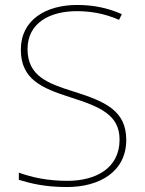

<svg xmlns="http://www.w3.org/2000/svg" viewBox="-20 -744 583 774"><path d="M489 -180C489 -298 404 -335 277 -375C174 -407 91 -437 91 -546C91 -653 183 -699 289 -699C342 -699 398 -691 460 -664L471 -687C412 -713 354 -724 291 -724C165 -724 64 -664 64 -544C64 -425 147 -389 263 -352C386 -313 462 -280 462 -181C462 -65 365 -15 252 -15C171 -15 109 -29 56 -48V-19C104 -5 158 10 250 10C380 10 489 -51 489 -180Z"/></svg>

Font: Noto Sans Georgian Thin
Style: Regular
Weight: 100
Designer: Monotype Design Team, Akaki Razmadze
Foundry: Google LLC
Version: Version 2.005